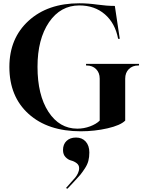

<svg xmlns="http://www.w3.org/2000/svg" viewBox="-20 -784 865 1167"><path d="M471 14Q271 14 154 -91.5Q37 -197 37 -377Q37 -551 153.5 -657.5Q270 -764 462 -764Q515 -764 572 -756Q629 -748 678 -748L708 -548H698Q680 -643 617.5 -697Q555 -751 462 -751Q348 -751 278 -649Q208 -546 208 -378Q208 -207 274 -105Q341 -2 450 -2Q490 -2 527.5 -16Q565 -30 586 -51V-306Q586 -342 564 -364Q542 -386 506 -386H503V-396H825V-386H821Q785 -386 763 -364Q741 -342 741 -306V-51Q712 -22 633.5 -4Q555 14 471 14ZM390 363 381 359Q391 347 410 326Q429 305 437.5 295Q446 285 453.5 269.5Q461 254 461 238Q461 219 445.5 207.5Q430 196 412 191.5Q394 187 378.5 171Q363 155 363 128Q363 93 384.5 72.5Q406 52 442 52Q479 52 501 76.5Q523 101 523 143Q523 171 517 194Q511 217 495 241Q479 265 468 278.5Q457 292 429.5 321Q402 350 390 363Z"/></svg>

Font: Gloock
Style: Regular
Weight: 400
Designer: Duarte Pinto
Foundry: Duarte Pinto
Version: Version 1.000